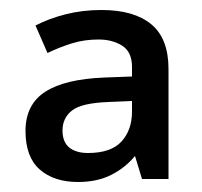

<svg xmlns="http://www.w3.org/2000/svg" viewBox="-20 -742 404 384"><path d="M183 -722Q248 -722 282.5 -693.5Q317 -665 317 -604V-384H264L250 -430Q230 -406 202 -392Q174 -378 136 -378Q88 -378 59.5 -403Q31 -428 31 -480Q31 -533 70.5 -558.5Q110 -584 190 -587L244 -589V-608Q244 -638 224.5 -650.5Q205 -663 177 -663Q149 -663 124.5 -655.5Q100 -648 75 -636L51 -691Q78 -705 111.5 -713.5Q145 -722 183 -722ZM197 -538Q143 -536 124 -521Q105 -506 105 -481Q105 -458 118.5 -447Q132 -436 156 -436Q202 -436 223 -459Q244 -482 244 -519V-540Z"/></svg>

Font: Noto Sans Lao Looped Medium
Style: Regular
Weight: 500
Designer: Mark Frömberg, Ben Mitchell
Foundry: The Fontpad Ltd
Version: Version 1.002; ttfautohint (v1.8.4.7-5d5b)